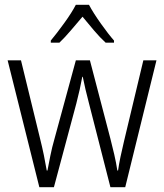

<svg xmlns="http://www.w3.org/2000/svg" viewBox="-20 -785 687 805"><path d="M443 0H505L636 -532H581L500 -193Q491 -155 485 -126.5Q479 -98 475 -70H472Q467 -103 459 -137.5Q451 -172 443 -203L357 -532H298L209 -205Q198 -167 191 -131.5Q184 -96 179 -70H176Q171 -100 164 -134Q157 -168 147 -208L68 -532H12L145 0H206L300 -351Q316 -413 325 -463H327Q332 -438 338.5 -410Q345 -382 353 -352ZM353 -765H298Q281 -732 249.5 -688.5Q218 -645 193 -615V-606H229Q252 -628 277.5 -658Q303 -688 326 -715Q349 -687 374 -657.5Q399 -628 423 -606H458V-615Q435 -641 403 -686Q371 -731 353 -765Z"/></svg>

Font: Noto Sans UI SemiCondensed Light
Style: Regular
Weight: 300
Width: 4
Designer: Monotype Design Team
Foundry: Monotype Imaging Inc.
Version: Version 1.901